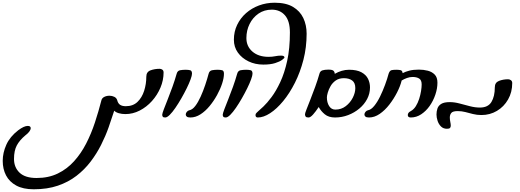

<svg xmlns="http://www.w3.org/2000/svg" viewBox="-737 -864 3827 1412"><path d="M-489 528Q-567 528 -617.5 500.5Q-668 473 -692.5 426Q-717 379 -717 319Q-717 260 -690.5 200.5Q-664 141 -603 94Q-560 62 -533 62Q-511 62 -511 79Q-511 88 -520 101.5Q-529 115 -550 131Q-593 167 -613.5 205.5Q-634 244 -634 305Q-634 367 -593 406Q-552 445 -468 445Q-380 445 -312 412Q-244 379 -192.5 322Q-141 265 -103.5 192Q-66 119 -39 37Q-12 -45 9 -127Q13 -143 30 -151.5Q47 -160 68 -160Q87 -160 103.5 -152Q120 -144 125 -127Q131 -103 146.5 -93Q162 -83 188 -83Q241 -83 274 -114.5Q307 -146 323 -196Q339 -246 339 -300Q339 -335 369.5 -346.5Q400 -358 437 -358Q448 -358 457 -351.5Q466 -345 466 -331Q466 -274 443 -219.5Q420 -165 380.5 -121Q341 -77 290.5 -51Q240 -25 185 -25Q159 -25 136.5 -31.5Q114 -38 103 -50Q85 7 62 72Q39 137 6.5 201.5Q-26 266 -70.5 324.5Q-115 383 -174.5 429Q-234 475 -311.5 501.5Q-389 528 -489 528Z M478 0Q464 0 460 -6Q456 -12 456 -20Q456 -29 467.5 -59.5Q479 -90 496.5 -133.5Q514 -177 531.5 -226Q549 -275 562 -321Q568 -344 587.5 -347.5Q607 -351 628 -351Q648 -351 661.5 -347.5Q675 -344 675 -322Q675 -309 664.5 -280Q654 -251 636 -214.5Q618 -178 596.5 -140.5Q575 -103 553 -71Q531 -39 511.5 -19.5Q492 0 478 0Z M663 0Q644 0 636.5 -6.5Q629 -13 629 -22Q629 -32 637 -41.5Q645 -51 655 -53Q678 -57 699 -84.5Q720 -112 738.5 -153Q757 -194 772 -238.5Q787 -283 797 -321Q803 -344 822.5 -347.5Q842 -351 863 -351Q883 -351 896.5 -347.5Q910 -344 910 -322Q910 -291 896.5 -249.5Q883 -208 859 -164.5Q835 -121 804 -83.5Q773 -46 737 -23Q701 0 663 0Z M923 0Q909 0 905 -6Q901 -12 901 -20Q901 -29 912.5 -59.5Q924 -90 941.5 -133.5Q959 -177 976.5 -226Q994 -275 1007 -321Q1013 -344 1032.5 -347.5Q1052 -351 1073 -351Q1093 -351 1106.5 -347.5Q1120 -344 1120 -322Q1120 -309 1109.5 -280Q1099 -251 1081 -214.5Q1063 -178 1041.5 -140.5Q1020 -103 998 -71Q976 -39 956.5 -19.5Q937 0 923 0Z M1159 0Q1142 0 1142 -18Q1142 -27 1149.5 -34Q1157 -41 1162 -46Q1173 -55 1200 -80.5Q1227 -106 1260 -150Q1293 -194 1324 -260Q1355 -326 1375 -416.5Q1395 -507 1395 -625Q1395 -710 1358.5 -751.5Q1322 -793 1262 -793Q1206 -793 1164 -764Q1122 -735 1098.5 -687.5Q1075 -640 1075 -584Q1075 -523 1119.5 -484.5Q1164 -446 1239 -446Q1265 -446 1286.5 -450.5Q1308 -455 1330 -455Q1355 -455 1355 -441Q1355 -437 1338 -424Q1321 -411 1286.5 -400Q1252 -389 1199 -389Q1140 -389 1091 -412.5Q1042 -436 1012.5 -477Q983 -518 983 -572Q983 -631 1007 -681Q1031 -731 1072.5 -767.5Q1114 -804 1168 -824Q1222 -844 1283 -844Q1366 -844 1417.5 -813.5Q1469 -783 1493.5 -731.5Q1518 -680 1518 -616Q1518 -516 1494.5 -424.5Q1471 -333 1432 -255.5Q1393 -178 1345.5 -120.5Q1298 -63 1249.5 -31.5Q1201 0 1159 0Z M1532 0Q1516 0 1511 -6.5Q1506 -13 1506 -24Q1506 -31 1517.5 -60.5Q1529 -90 1546 -133Q1563 -176 1581 -225.5Q1599 -275 1612 -321Q1617 -341 1634 -346.5Q1651 -352 1678 -352Q1706 -352 1715 -344Q1724 -336 1725 -321Q1749 -335 1775.5 -343Q1802 -351 1830 -351Q1887 -351 1921 -332.5Q1955 -314 1969.5 -284.5Q1984 -255 1984 -221Q1984 -176 1963 -136Q1942 -96 1905.5 -65.5Q1869 -35 1823 -17.5Q1777 0 1727 0Q1680 0 1651.5 -23.5Q1623 -47 1607 -77Q1585 -44 1565.5 -22Q1546 0 1532 0ZM1729 -58Q1773 -58 1806 -83.5Q1839 -109 1857.5 -145.5Q1876 -182 1876 -216Q1876 -255 1853 -272Q1830 -289 1792 -289Q1756 -289 1732 -272Q1708 -255 1694 -230.5Q1680 -206 1673.5 -183Q1667 -160 1667 -148Q1667 -110 1683.5 -84Q1700 -58 1729 -58Z M1977 0Q1958 0 1950.5 -6.5Q1943 -13 1943 -22Q1943 -32 1951 -41.5Q1959 -51 1969 -53Q1992 -57 2015 -85Q2038 -113 2058 -154Q2078 -195 2094.5 -239.5Q2111 -284 2121 -322Q2129 -345 2142.5 -348Q2156 -351 2177 -351Q2196 -351 2209 -348Q2222 -345 2224 -326Q2244 -337 2273.5 -344.5Q2303 -352 2344 -352Q2378 -352 2409 -344Q2440 -336 2460 -315.5Q2480 -295 2480 -256Q2480 -213 2464.5 -167.5Q2449 -122 2422.5 -84.5Q2396 -47 2360.5 -23.5Q2325 0 2284 0Q2262 0 2262 -18Q2262 -36 2284 -47Q2306 -59 2321 -83Q2336 -107 2345.5 -136.5Q2355 -166 2359.5 -194.5Q2364 -223 2364 -243Q2364 -275 2345.5 -286.5Q2327 -298 2297 -298Q2277 -298 2256 -290.5Q2235 -283 2217 -272Q2207 -231 2183 -184Q2159 -137 2126.5 -95Q2094 -53 2055.5 -26.5Q2017 0 1977 0Z M2550 83Q2523 83 2506 66Q2489 49 2481 24.5Q2473 0 2473 -22Q2473 -45 2480 -66Q2487 -87 2508 -100Q2529 -113 2571 -113Q2605 -113 2642.5 -103Q2680 -93 2718.5 -83Q2757 -73 2792 -73Q2852 -73 2877 -114Q2902 -155 2902 -222Q2902 -257 2932.5 -269Q2963 -281 3000 -281Q3011 -281 3020.5 -274Q3030 -267 3030 -253Q3030 -186 2999.5 -132.5Q2969 -79 2917.5 -48.5Q2866 -18 2804 -18Q2770 -18 2741 -25.5Q2712 -33 2685 -40Q2658 -47 2629 -47Q2593 -47 2582 -33.5Q2571 -20 2571 0Q2571 15 2574.5 32Q2578 49 2578 59Q2578 71 2572.5 77Q2567 83 2550 83Z"/></svg>

Font: Solitreo
Style: Regular
Weight: 400
Designer: Nathan Gross, Bryan Kirschen, Binghamton University
Foundry: Eli Heuer
Version: Version 1.100; ttfautohint (v1.8.4.7-5d5b)